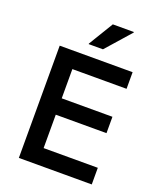

<svg xmlns="http://www.w3.org/2000/svg" viewBox="-161 -988 895 1085"><g transform="rotate(20 287.0 -445.5)"><path d="M524.2 0H85.8V-675H524.2V-575H198.3V-399.2H503.3V-300.8H198.3V-100H524.2ZM236.7 -739.2V-742.5L326.7 -890.8H453.3V-887.5L322.5 -739.2Z"/></g></svg>

Font: Funnel Sans Medium
Style: Regular
Weight: 500
Version: Version 1.000; Beta; Release 5; Build 24; ttfautohint (v1.8.